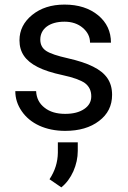

<svg xmlns="http://www.w3.org/2000/svg" viewBox="-20 -558 556 833"><path d="M376 -140.1C376 -117.2 365.7 -98.6 345.2 -85C324.2 -70.8 296.9 -64 262.7 -64C225.6 -64 195.8 -72.8 173.3 -90.8C150.4 -108.4 138.2 -132.3 136.7 -162.6H46.4C46.4 -131.3 55.7 -102.5 74.2 -75.7C110.8 -22 178.2 9.8 262.7 9.8C322.8 9.8 372.1 -4.4 409.7 -33.2C447.3 -61.5 466.3 -99.1 466.3 -146.5C466.3 -203.1 439.9 -241.2 383.8 -269C356 -283.2 319.3 -294.9 274.4 -305.2C229 -315.4 197.8 -325.7 180.7 -336.9C163.6 -348.1 154.8 -364.3 154.8 -386.2C154.8 -432.6 193.8 -463.9 259.8 -463.9C291.5 -463.9 318.4 -455.1 339.4 -437C360.4 -418.9 370.6 -397.9 370.6 -373H461.4C461.4 -421.4 442.9 -460.9 405.8 -491.7C368.2 -522.5 319.8 -538.1 259.8 -538.1C202.6 -538.1 156.2 -522.9 119.6 -493.2C83 -463.4 64.5 -426.8 64.5 -383.3C64.5 -331.1 89.8 -294.4 143.6 -267.1C170.4 -253.4 206.5 -241.7 252.4 -231.9C297.9 -222.2 330.1 -210.4 348.6 -197.3C366.7 -183.6 376 -164.6 376 -140.1ZM246.1 254.9C268.1 237.3 285.2 213.9 298.3 185.1C311 155.8 317.4 126.5 317.4 96.7V59.6H231V104.5C230.5 146 218.3 184.1 194.8 219.7Z"/></svg>

Font: Roboto
Style: Regular
Weight: 400
Designer: Google
Version: Version 2.137; 2017